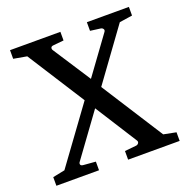

<svg xmlns="http://www.w3.org/2000/svg" viewBox="-121 -785 877 899"><g transform="rotate(-20 317.0 -335.5)"><path d="M367.2 0V-43L424.8 -48.8Q432.6 -49.8 437 -56.2Q441.4 -62.5 437 -69.8L304.2 -278.8L149.9 -66.9Q146 -61.5 147.9 -55.2Q149.9 -48.8 162.1 -47.9L222.2 -43V0H9.8V-43L69.8 -55.2L271 -331.1L88.9 -616.2L22.9 -627.9V-670.9H273.9V-627.9L223.1 -623Q210.9 -622.1 209 -615.5Q207 -608.9 210.9 -603L333 -415L467.8 -600.1Q473.1 -607.4 468.8 -613.8Q464.4 -620.1 457 -621.1L405.8 -627.9V-670.9H615.2V-627.9L550.8 -618.2L365.2 -362.8L562 -55.2L624 -43V0Z"/></g></svg>

Font: Charis SIL Eur
Style: Regular
Weight: 400
Foundry: SIL International
Version: Version 5.000